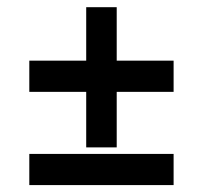

<svg xmlns="http://www.w3.org/2000/svg" viewBox="-20 -624 577 547"><path d="M225.6 -362.3H211.9H177.7H153.3H127.9H106.4H84H63.5V-380.9V-382.8V-386.7V-396.5V-405.3V-411.1V-417V-424.8V-433.6V-451.2H84H86.9H89.8H127H164.1H188.5H213.9H221.7H225.6V-462.9V-494.1V-517.6V-541V-562.5V-583V-603.5H243.2H246.1H248H257.8H266.6H273.4H279.3H287.1H293.9H312.5V-583V-580.1V-577.1V-542V-507.8V-484.4V-460V-451.2H326.2H359.4H384.8H409.2H431.6H454.1H474.6V-433.6V-429.7V-426.8V-417V-408.2V-402.3V-396.5V-387.7V-380.9V-362.3H454.1H450.2H447.3H410.2H374H348.6H323.2H312.5V-349.6V-318.4V-293V-267.6V-246.1V-223.6V-204.1H293.9H292H289.1H279.3H270.5H264.6H257.8H251H243.2H225.6V-223.6V-226.6V-230.5V-266.6V-302.7V-328.1V-353.5ZM63.5 -120.1V-123V-126V-131.8V-138.7V-144.5V-151.4V-159.2V-167V-185.5H474.6V-167V-163.1V-161.1V-151.4V-142.6V-135.7V-129.9V-121.1V-114.3V-96.7H63.5V-114.3V-117.2Z"/></svg>

Font: LeFont
Style: Default
Weight: 400
Designer: Leryon MEDIA
Version: Version 1.0